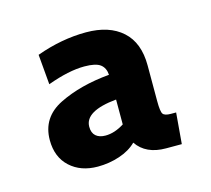

<svg xmlns="http://www.w3.org/2000/svg" viewBox="-57 -793 467 425"><g transform="rotate(-15 177.0 -581.0)"><path d="M32 -518Q32 -570 80.5 -594Q129 -618 196 -624Q195 -640 184.5 -648Q174 -656 148 -656Q112 -656 63 -638L57 -707Q115 -728 171 -728Q224 -728 254 -701Q284 -674 284 -622V-540Q284 -516 288 -510.5Q292 -505 306 -505H318L312 -434H276Q230 -434 209 -465Q194 -450 170 -442Q146 -434 120 -434Q81 -434 56.5 -456.5Q32 -479 32 -518ZM197 -567Q124 -560 124 -524Q124 -510 132 -503Q140 -496 154 -496Q175 -496 197 -510Z"/></g></svg>

Font: Cabin Medium
Style: Regular
Weight: 500
Designer: Pablo Impallari
Foundry: Pablo Impallari. http://www.impallari.com Igino Marini. http://www.ikern.com
Version: Version 2.001